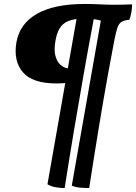

<svg xmlns="http://www.w3.org/2000/svg" viewBox="-20 -701 688 971"><path d="M409 -681Q447 -681 484.5 -679Q522 -677 557 -677Q580 -677 602 -677.5Q624 -678 648 -679Q648 -660 644.5 -639Q641 -618 634 -601Q609 -599 595 -590.5Q581 -582 574 -561.5Q567 -541 559 -501Q541 -407 527.5 -333Q514 -259 503 -194Q492 -129 481 -63.5Q470 2 458 78Q446 154 431 250Q409 250 385.5 248Q362 246 343 238L490 -597Q471 -602 454 -604Q426 -456 402 -319Q378 -182 354.5 -43Q331 96 307 250Q285 250 262 246Q239 242 220 231L310 -281Q292 -279 265 -279Q144 -279 95.5 -336Q47 -393 63 -487Q80 -582 167.5 -631.5Q255 -681 409 -681ZM261 -498Q252 -450 260 -419.5Q268 -389 285.5 -373.5Q303 -358 323 -355L367 -605Q317 -598 293.5 -573Q270 -548 261 -498Z"/></svg>

Font: Vollkorn Black
Style: Italic
Weight: 900
Italic angle: -11°
Designer: Friedrich Althausen
Foundry: Friedrich Althausen
Version: Version 5.000; ttfautohint (v1.8.3)